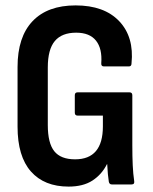

<svg xmlns="http://www.w3.org/2000/svg" viewBox="-20 -683 565 711"><path d="M234 8Q144 8 94.5 -48Q45 -104 45 -214V-435Q45 -546 100.5 -604.5Q156 -663 260 -663Q366 -663 421.5 -604.5Q477 -546 467 -448Q467 -437 457 -437H365Q354 -437 355 -449Q359 -503 335.5 -532.5Q312 -562 262 -562Q209 -562 183 -531Q157 -500 157 -433V-220Q157 -153 181 -123Q205 -93 258 -93Q361 -93 361 -215V-255H267Q257 -255 257 -266V-330Q257 -341 267 -341H460Q470 -341 470 -330V-146Q470 -103 471.5 -71Q473 -39 477 -12Q479 0 467 0H394Q385 0 383 -10Q379 -34 377 -75H376Q357 -37 322.5 -14.5Q288 8 234 8Z"/></svg>

Font: Sofia Sans Condensed
Style: Bold
Weight: 700
Designer: Botio Nikoltchev, Ani Petrova
Foundry: lettersoup
Version: Version 4.101; ttfautohint (v1.8.4.7-5d5b)